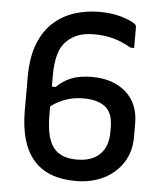

<svg xmlns="http://www.w3.org/2000/svg" viewBox="-53 -766 706 833"><g transform="rotate(5 300.0 -350.0)"><path d="M346 -720Q400 -720 441.5 -708Q483 -696 502 -682Q510 -677 510 -667V-577H494Q455 -600 416.5 -610.5Q378 -621 332 -621Q291 -621 262.5 -610Q234 -599 213 -578Q189 -555 179 -517Q169 -479 169 -428V-379H186Q213 -407 250 -421.5Q287 -436 339 -436Q431 -436 487 -387Q543 -338 543 -250V-189Q543 -129 513 -81.5Q483 -34 430 -7Q377 20 307 20Q61 20 61 -266V-412Q61 -499 85 -558.5Q109 -618 150 -653.5Q191 -689 241.5 -704.5Q292 -720 346 -720ZM209 -106Q241 -73 304 -73Q369 -73 404 -107Q439 -141 439 -203V-222Q439 -254 432 -274.5Q425 -295 413 -307Q399 -322 373.5 -331Q348 -340 310 -340Q232 -340 169 -293V-261Q169 -201 179 -163.5Q189 -126 209 -106Z"/></g></svg>

Font: Recursive Sn Lnr St Med
Style: Regular
Weight: 500
Version: Version 1.085;hotconv 1.1.0;makeotfexe 2.6.0; ttfautohint (v